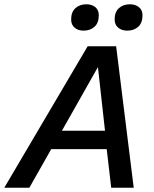

<svg xmlns="http://www.w3.org/2000/svg" viewBox="-63 -876 717 896"><path d="M-43 0 346 -660H479L561 0H456L435 -180H176L74 0ZM226 -266H427L394 -563ZM531 -733Q505 -733 488.5 -747Q472 -761 472 -785Q472 -820 492 -838Q512 -856 543 -856Q569 -856 585.5 -842.5Q602 -829 602 -805Q602 -769 582 -751Q562 -733 531 -733ZM327 -733Q301 -733 285 -747Q269 -761 269 -785Q269 -820 289 -838Q309 -856 340 -856Q366 -856 382 -842.5Q398 -829 398 -805Q398 -769 378 -751Q358 -733 327 -733Z"/></svg>

Font: Kantumruy Pro Medium
Style: Italic
Weight: 500
Italic angle: -13°
Designer: Sovichet Tep
Foundry: Sovichet Tep
Version: Version 1.002